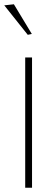

<svg xmlns="http://www.w3.org/2000/svg" viewBox="-25 -879 263 899"><path d="M-5 -854 40 -859 124 -720 105 -716ZM93 -610H125V0H93Z"/></svg>

Font: Athiti ExtraLight
Style: Regular
Weight: 275
Designer: CadsonDemak Team
Foundry: CadsonDemak
Version: Version 1.033